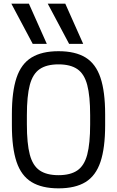

<svg xmlns="http://www.w3.org/2000/svg" viewBox="-20 -1020 640 1050"><path d="M159 -780 42 -1000H138L236 -780ZM358 -780 241 -1000H337L435 -780ZM300 10Q209 10 152.5 -24.5Q96 -59 70.5 -135Q45 -211 45 -335V-395Q45 -519 70.5 -595Q96 -671 152.5 -705.5Q209 -740 300 -740Q392 -740 448 -705.5Q504 -671 529.5 -595Q555 -519 555 -395V-335Q555 -211 529.5 -135Q504 -59 448 -24.5Q392 10 300 10ZM300 -62Q365 -62 403 -88Q441 -114 457 -174.5Q473 -235 473 -340V-390Q473 -495 457 -555.5Q441 -616 403 -642Q365 -668 300 -668Q235 -668 197 -642Q159 -616 143 -555.5Q127 -495 127 -390V-340Q127 -235 143 -174.5Q159 -114 197 -88Q235 -62 300 -62Z"/></svg>

Font: M PLUS Code Latin Expanded
Style: Regular
Weight: 400
Width: 7
Designer: Coji Morishita
Foundry: UNDERFOREST DESIGN
Version: Version 1.002; ttfautohint (v1.8.3)